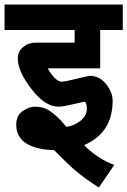

<svg xmlns="http://www.w3.org/2000/svg" viewBox="-30 -653 564 851"><path d="M264.2 -90.8Q297.9 -95.2 325.7 -116.9Q353.5 -138.7 355 -168.9Q355 -202.1 342.8 -202.1Q340.8 -202.1 285.2 -189Q248 -180.2 229 -180.2Q169.9 -180.2 109.9 -257.8Q48.8 -336.9 48.8 -394Q48.8 -424.3 72 -444.1Q95.2 -463.9 127 -463.9H300.8V-520H-9.8V-632.8H514.2V-520H414.1V-350.1H181.2Q215.8 -291 244.1 -291Q257.8 -291 309.8 -304Q361.8 -316.9 367.2 -316.9Q411.1 -316.9 439.9 -280.8Q469.2 -244.1 469.2 -206.1Q469.2 -64 342.8 -9.8Q400.4 49.3 476.1 78.1L408.2 178.2Q345.7 138.2 307.4 105.7Q269 73.2 210 12.2Q175.8 11.7 146.7 5.6Q117.7 -0.5 93.5 -13.2Q69.3 -25.9 55.7 -47.9Q42 -69.8 42 -99.1Q42 -141.1 69.8 -160.2Q98.6 -180.2 124 -180.2Q143.6 -180.2 160.6 -175.3Q177.7 -170.4 192.9 -159.7Q208 -148.9 216.1 -141.8Q224.1 -134.8 238.8 -120.1Q241.7 -117.2 264.2 -90.8Z"/></svg>

Font: Miedinger*
Style: Bold
Weight: 700
Version: Version 001.000